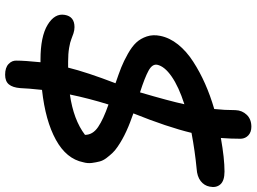

<svg xmlns="http://www.w3.org/2000/svg" viewBox="-146 -709 1002 750"><g transform="rotate(90 355.0 -334.0)"><path d="M212.9 8.8Q122.6 8.8 76.9 -19Q31.2 -46.9 38.1 -85.9Q44.4 -124 85.9 -124Q97.7 -124 109.9 -120.1Q122.1 -116.2 133.1 -111.6Q144 -106.9 167 -103Q189.9 -99.1 220.2 -99.1H244.1Q262.2 -172.4 305.2 -284.2Q268.1 -296.9 243.4 -306.6Q218.8 -316.4 190.2 -332.5Q161.6 -348.6 146 -365.5Q130.4 -382.3 122.3 -406.5Q114.3 -430.7 120.1 -459Q127.4 -495.6 153.8 -528.6Q180.2 -561.5 220.7 -587.6Q261.2 -613.8 306.9 -634Q352.5 -654.3 405.8 -669.9Q410.2 -710 410.2 -752.9Q411.1 -778.8 428.5 -796.9Q445.8 -814.9 475.1 -814.9Q495.6 -814.9 508.3 -803.5Q521 -792 522 -773.9Q522 -734.4 519 -695.8Q599.1 -710 649.9 -710Q686 -710 700.2 -693.8Q714.4 -677.7 709 -651.9Q705.1 -630.9 687.3 -616.9Q669.4 -603 639.2 -601.1Q571.8 -594.7 499 -581.1Q476.6 -487.8 422.9 -354Q441.9 -347.2 458 -341.1Q474.1 -335 492.2 -326.7Q510.3 -318.4 524.2 -310.5Q538.1 -302.7 553.2 -292.5Q568.4 -282.2 578.1 -271.7Q587.9 -261.2 597.7 -248.3Q607.4 -235.4 610.8 -221.9Q614.3 -208.5 616.5 -191.9Q618.7 -175.3 613.8 -158.2Q600.6 -92.3 526.1 -51.3Q451.7 -10.3 331.1 2.9Q325.2 58.1 324.2 87.9Q321.8 117.7 309.6 132.3Q297.4 147 272 147Q244.1 147 230 133.5Q215.8 120.1 216.8 102.1Q216.8 71.3 223.1 8.8ZM232.9 -446.8Q229.5 -427.7 256.3 -413.1Q283.2 -398.4 340.8 -379.9Q374.5 -494.6 387.2 -553.2Q318.8 -531.2 278.8 -503.4Q238.8 -475.6 232.9 -446.8ZM506.8 -165Q506.8 -195.3 476.3 -216.1Q445.8 -236.8 388.2 -256.8Q364.3 -179.7 349.1 -106Q447.8 -120.1 506.8 -165Z"/></g></svg>

Font: Shantell Sans Normal
Style: Italic
Weight: 500
Italic angle: -11.31°
Designer: Stephen Nixon, Anya Danilova, Shantell Martin
Foundry: Arrow Type
Version: Version 1.006;[559af2be0]